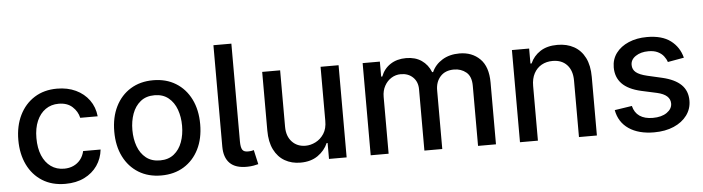

<svg xmlns="http://www.w3.org/2000/svg" viewBox="-46 -924 4146 1132"><g transform="rotate(-5 2027.0 -358.0)"><path d="M301.1 11Q221.9 11 165 -25Q108 -61.1 77.4 -124.6Q46.9 -188.2 46.9 -270.2Q46.9 -353.3 78.1 -417.1Q109.4 -480.8 166.2 -516.7Q223 -552.6 300.1 -552.6Q362.2 -552.6 410.9 -529.7Q459.5 -506.7 489.5 -465.6Q519.5 -424.4 525.2 -369.3H421.9Q413.4 -407.7 383 -435.4Q352.6 -463.1 301.8 -463.1Q257.5 -463.1 224.3 -439.8Q191.1 -416.5 172.6 -373.8Q154.1 -331 154.1 -272.7Q154.1 -213.1 172.2 -169.7Q190.3 -126.4 223.5 -102.6Q256.7 -78.8 301.8 -78.8Q332 -78.8 356.7 -90Q381.4 -101.2 398.3 -122.2Q415.1 -143.1 421.9 -172.6H525.2Q519.5 -119.7 490.8 -78.1Q462 -36.6 413.9 -12.8Q365.8 11 301.1 11Z M869 11Q792.3 11 735.1 -24.1Q677.9 -59.3 646.3 -122.5Q614.7 -185.7 614.7 -270.2Q614.7 -355.1 646.3 -418.7Q677.9 -482.2 735.1 -517.4Q792.3 -552.6 869 -552.6Q945.7 -552.6 1002.8 -517.4Q1060 -482.2 1091.6 -418.7Q1123.2 -355.1 1123.2 -270.2Q1123.2 -185.7 1091.6 -122.5Q1060 -59.3 1002.8 -24.1Q945.7 11 869 11ZM869.3 -78.1Q919 -78.1 951.7 -104.4Q984.4 -130.7 1000.2 -174.4Q1016 -218 1016 -270.6Q1016 -322.8 1000.2 -366.7Q984.4 -410.5 951.7 -437.1Q919 -463.8 869.3 -463.8Q819.2 -463.8 786.4 -437.1Q753.6 -410.5 737.7 -366.7Q721.9 -322.8 721.9 -270.6Q721.9 -218 737.7 -174.4Q753.6 -130.7 786.4 -104.4Q819.2 -78.1 869.3 -78.1Z M1241.5 -727.3H1347.7V-149.1Q1347.7 -114 1356.7 -99.4Q1365.8 -84.9 1391.3 -85.6Q1405.2 -85.9 1412.1 -87.4Q1419 -88.8 1424.7 -90.6L1443.9 -5.7Q1432.9 -2.5 1416 0.5Q1399.1 3.6 1377.8 3.9Q1308.9 5 1275.2 -28.8Q1241.5 -62.5 1241.5 -127.1Z M1859.7 -226.2V-545.5H1966.3V0H1861.9V-94.5H1856.2Q1837.4 -50.8 1796 -21.8Q1754.6 7.1 1693.2 7.1Q1640.6 7.1 1600.3 -16.2Q1560 -39.4 1537.1 -85.2Q1514.2 -131 1514.2 -198.5V-545.5H1620.4V-211.3Q1620.4 -155.5 1651.3 -122.5Q1682.2 -89.5 1731.5 -89.5Q1761.4 -89.5 1791 -104.4Q1820.7 -119.3 1840.4 -149.5Q1860.1 -179.7 1859.7 -226.2Z M2108.7 0V-545.5H2210.6V-456.7H2217.3Q2234.4 -501.8 2273.1 -527.2Q2311.8 -552.6 2365.8 -552.6Q2420.5 -552.6 2457.6 -527Q2494.7 -501.4 2512.4 -456.7H2518.1Q2537.6 -500.4 2580.3 -526.5Q2622.9 -552.6 2681.8 -552.6Q2756 -552.6 2803.1 -506Q2850.1 -459.5 2850.1 -365.8V0H2744V-355.8Q2744 -411.2 2713.8 -436.1Q2683.6 -460.9 2641.7 -460.9Q2589.8 -460.9 2561.1 -429.2Q2532.3 -397.4 2532.3 -347.7V0H2426.5V-362.6Q2426.5 -407 2398.8 -433.9Q2371.1 -460.9 2326.7 -460.9Q2296.5 -460.9 2271.1 -445.1Q2245.7 -429.3 2230.3 -401.3Q2214.8 -373.2 2214.8 -336.3V0Z M3098.4 -323.9V0H2992.2V-545.5H3094.1V-456.7H3100.9Q3119.7 -500 3160 -526.3Q3200.3 -552.6 3261.7 -552.6Q3317.5 -552.6 3359.4 -529.3Q3401.3 -506 3424.4 -460.2Q3447.4 -414.4 3447.4 -346.9V0H3341.3V-334.2Q3341.3 -393.5 3310.4 -427Q3279.5 -460.6 3225.5 -460.6Q3188.6 -460.6 3160 -444.6Q3131.4 -428.6 3114.9 -397.9Q3098.4 -367.2 3098.4 -323.9Z M3998.2 -412.3 3902 -395.2Q3896 -413.7 3883 -430.4Q3870 -447.1 3848 -457.7Q3826 -468.4 3793 -468.4Q3747.9 -468.4 3717.7 -448.3Q3687.5 -428.3 3687.5 -396.7Q3687.5 -369.3 3707.7 -352.6Q3728 -335.9 3773.1 -325.3L3859.7 -305.4Q3935 -288 3971.9 -251.8Q4008.9 -215.6 4008.9 -157.7Q4008.9 -108.7 3980.6 -70.5Q3952.4 -32.3 3902.2 -10.7Q3851.9 11 3785.9 11Q3694.2 11 3636.4 -28.2Q3578.5 -67.5 3565.3 -139.9L3668 -155.5Q3677.6 -115.4 3707.4 -95Q3737.2 -74.6 3785.2 -74.6Q3837.4 -74.6 3868.6 -96.4Q3899.9 -118.3 3899.9 -149.9Q3899.9 -175.4 3880.9 -192.8Q3861.9 -210.2 3822.8 -219.1L3730.5 -239.3Q3654.1 -256.7 3617.7 -294.7Q3581.3 -332.7 3581.3 -391Q3581.3 -439.3 3608.3 -475.5Q3635.3 -511.7 3682.9 -532.1Q3730.5 -552.6 3791.9 -552.6Q3880.3 -552.6 3931.1 -514.4Q3981.9 -476.2 3998.2 -412.3Z"/></g></svg>

Font: InterMG Medium
Style: Regular
Weight: 500
Designer: Rasmus Andersson
Foundry: rsms
Version: Version 3.019;December 26, 2023;FontCreator 15.0.0.2955 64-b